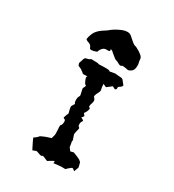

<svg xmlns="http://www.w3.org/2000/svg" viewBox="-210 -997 1021 1128"><g transform="rotate(30 300.0 -432.5)"><path d="M348.6 -867.2C340.8 -875 331.1 -878.9 319.3 -878.9C309.6 -878.9 298.8 -877 286.1 -872.1C257.8 -860.4 234.4 -846.7 216.8 -831.1C215.8 -830.1 207 -823.2 186.5 -810.5C166 -796.9 150.4 -780.3 142.6 -762.7C135.7 -746.1 132.8 -734.4 131.8 -726.6C130.9 -722.7 131.8 -719.7 133.8 -718.8C138.7 -714.8 143.6 -712.9 147.5 -711.9C162.1 -708 170.9 -700.2 173.8 -689.5C174.8 -683.6 179.7 -679.7 187.5 -679.7C195.3 -679.7 208 -682.6 222.7 -688.5C231.4 -714.8 246.1 -727.5 264.6 -726.6C284.2 -724.6 290 -730.5 283.2 -741.2C290 -741.2 295.9 -738.3 299.8 -734.4L304.7 -729.5C327.1 -710 340.8 -700.2 345.7 -700.2C349.6 -700.2 353.5 -698.2 358.4 -695.3C374 -685.5 383.8 -683.6 387.7 -688.5C390.6 -693.4 406.2 -691.4 433.6 -685.5C454.1 -691.4 463.9 -702.1 466.8 -716.8C467.8 -722.7 468.8 -728.5 468.8 -734.4C468.8 -741.2 468.8 -748 466.8 -753.9C464.8 -757.8 463.9 -765.6 462.9 -779.3C461.9 -793 444.3 -808.6 409.2 -826.2C404.3 -828.1 399.4 -830.1 394.5 -831.1C389.6 -832 374 -843.8 348.6 -867.2ZM300.8 -630.9C276.4 -629.9 264.6 -628.9 263.7 -630.9C262.7 -632.8 249 -633.8 220.7 -633.8H214.8C211.9 -633.8 210.9 -632.8 210 -630.9C209 -628.9 200.2 -625 182.6 -621.1C179.7 -620.1 177.7 -618.2 175.8 -614.3C173.8 -609.4 171.9 -607.4 172.9 -607.4C167 -590.8 165 -581.1 164.1 -580.1C163.1 -579.1 164.1 -573.2 168.9 -562.5L193.4 -551.8C192.4 -550.8 197.3 -547.9 207 -541C210 -539.1 211.9 -537.1 212.9 -535.2C212.9 -533.2 222.7 -533.2 242.2 -534.2C246.1 -535.2 246.1 -533.2 242.2 -530.3C239.3 -527.3 242.2 -516.6 251 -498C253.9 -491.2 256.8 -487.3 261.7 -485.4C266.6 -484.4 265.6 -477.5 257.8 -464.8C255.9 -460.9 255.9 -458 256.8 -455.1C257.8 -452.1 259.8 -441.4 264.6 -419.9C265.6 -416 264.6 -411.1 260.7 -405.3C256.8 -399.4 254.9 -387.7 256.8 -371.1C257.8 -365.2 258.8 -361.3 261.7 -360.4C264.6 -358.4 260.7 -352.5 252 -339.8C250 -336.9 249 -330.1 251 -320.3C252.9 -311.5 254.9 -300.8 257.8 -292C258.8 -289.1 257.8 -288.1 255.9 -285.2C253.9 -282.2 251 -273.4 246.1 -258.8C244.1 -254.9 247.1 -252 253.9 -250C260.7 -248 262.7 -238.3 259.8 -222.7C257.8 -214.8 255.9 -210 252.9 -209C250 -208 249 -199.2 251 -181.6C252.9 -158.2 252.9 -141.6 250 -133.8C247.1 -126 245.1 -119.1 246.1 -116.2C220.7 -107.4 209 -103.5 208 -103.5C207 -103.5 198.2 -99.6 181.6 -91.8C178.7 -89.8 175.8 -87.9 172.9 -83C169.9 -79.1 162.1 -72.3 149.4 -64.5C153.3 -55.7 156.2 -46.9 159.2 -42C162.1 -37.1 168.9 -23.4 179.7 -1C181.6 2 182.6 3.9 184.6 2.9C185.5 2 189.5 1 196.3 -2C201.2 -4.9 206.1 -5.9 211.9 -3.9C216.8 -2 222.7 0 231.4 2.9C240.2 5.9 246.1 5.9 249 2C252 -1 262.7 2.9 283.2 12.7C285.2 13.7 286.1 13.7 288.1 13.7C290 13.7 291 13.7 293 11.7C295.9 8.8 306.6 2.9 326.2 -7.8C327.1 -8.8 327.1 -6.8 328.1 -2.9C329.1 1 328.1 3.9 326.2 6.8C352.5 3.9 368.2 2 371.1 2C374 1 384.8 2 403.3 2C406.2 2 409.2 0 411.1 -3.9C413.1 -6.8 420.9 -12.7 434.6 -23.4C437.5 -25.4 442.4 -24.4 448.2 -19.5L456.1 -12.7C463.9 -33.2 467.8 -43.9 467.8 -45.9C467.8 -46.9 464.8 -57.6 460 -76.2L446.3 -87.9C445.3 -88.9 437.5 -91.8 422.9 -98.6C409.2 -103.5 402.3 -106.4 401.4 -107.4C400.4 -108.4 392.6 -106.4 377.9 -102.5C368.2 -116.2 363.3 -123 362.3 -123C363.3 -124 362.3 -130.9 359.4 -145.5C357.4 -155.3 356.4 -160.2 358.4 -162.1C360.4 -163.1 356.4 -173.8 348.6 -196.3C346.7 -199.2 346.7 -205.1 348.6 -211.9C349.6 -218.8 351.6 -228.5 355.5 -242.2C356.4 -247.1 354.5 -250 349.6 -252.9C344.7 -255.9 342.8 -264.6 345.7 -279.3C346.7 -283.2 348.6 -288.1 352.5 -292C356.4 -295.9 349.6 -300.8 335 -307.6C339.8 -314.5 343.8 -319.3 345.7 -321.3C347.7 -323.2 343.8 -328.1 336.9 -335.9C334 -337.9 335 -339.8 338.9 -343.8C342.8 -347.7 347.7 -357.4 351.6 -373C352.5 -378.9 350.6 -381.8 345.7 -382.8C340.8 -383.8 340.8 -393.6 347.7 -412.1C351.6 -424.8 351.6 -434.6 346.7 -440.4C341.8 -446.3 338.9 -449.2 338.9 -450.2C335.9 -453.1 337.9 -459 341.8 -469.7C346.7 -480.5 350.6 -488.3 353.5 -494.1C355.5 -498 355.5 -503.9 353.5 -509.8C351.6 -515.6 349.6 -526.4 349.6 -543.9C363.3 -537.1 371.1 -533.2 373 -535.2C375 -537.1 379.9 -541 386.7 -545.9C395.5 -551.8 399.4 -555.7 401.4 -557.6C403.3 -559.6 409.2 -557.6 419.9 -550.8C422.9 -548.8 425.8 -549.8 428.7 -552.7C431.6 -555.7 432.6 -561.5 431.6 -570.3L449.2 -583C450.2 -583 452.1 -586.9 455.1 -593.8C440.4 -612.3 433.6 -621.1 432.6 -622.1C431.6 -622.1 428.7 -624 423.8 -627C396.5 -628.9 382.8 -629.9 381.8 -630.9C381.8 -631.8 373 -629.9 355.5 -627C346.7 -624 341.8 -624 340.8 -627C339.8 -629.9 327.1 -631.8 300.8 -630.9Z"/></g></svg>

Font: Hermetico
Style: Regular
Weight: 400
Version: Version 1.0